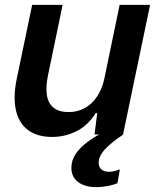

<svg xmlns="http://www.w3.org/2000/svg" viewBox="-20 -552 648 788"><path d="M194 10Q134 10 96 -17.5Q58 -45 45.5 -99Q33 -153 49 -230L112 -532H237L177 -243Q167 -195 172.5 -161Q178 -127 200.5 -109.5Q223 -92 262 -92Q298 -92 328 -108.5Q358 -125 378.5 -156Q399 -187 408 -228L471 -532H596L485 0H368L379 -88H373Q340 -36 293 -13Q246 10 194 10ZM375 216Q328 216 300.5 195Q273 174 273 137Q273 105 291.5 78.5Q310 52 342 28.5Q374 5 414 -14H479L486 0Q435 34 410 61.5Q385 89 385 116Q385 134 396.5 143.5Q408 153 428 153Q440 153 451 150Q462 147 472 143L462 200Q445 207 422 211.5Q399 216 375 216Z"/></svg>

Font: Mona Sans ExtraLight SemiBold
Style: Italic
Weight: 600
Italic angle: -11.6951°
Version: Version 2.000